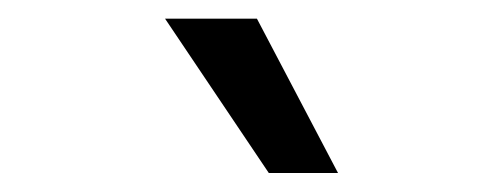

<svg xmlns="http://www.w3.org/2000/svg" viewBox="-20 -804 537 205"><path d="M156.2 -784.1H254.3L340.9 -619.3H267Z"/></svg>

Font: Fast_Sans
Style: Regular
Weight: 400
Designer: Rasmus Andersson
Foundry: rsms
Version: Version 3.018;git-588b23468